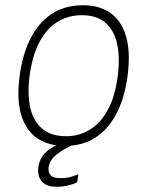

<svg xmlns="http://www.w3.org/2000/svg" viewBox="-20 -547 562 733"><path d="M198 166Q155 166 138.5 144.5Q122 123 126.5 90Q131 57.5 156 33.2Q181 9 239.5 -9L269.5 0Q221.5 22.5 195.8 43Q170 63.5 165.5 92Q163.5 112 173.8 122.5Q184 133 211.5 133Q235 133 254 127.2Q273 121.5 279.5 118L274.5 149Q263.5 155 242.5 160.5Q221.5 166 198 166ZM227.5 10Q165.5 10 122.5 -19Q79.5 -48 61.2 -107.2Q43 -166.5 55 -257Q65.5 -338 95.8 -398.8Q126 -459.5 176.5 -493.2Q227 -527 297.5 -527Q359 -527 401 -497.8Q443 -468.5 461 -408.8Q479 -349 467 -257Q456.5 -177 426.5 -117Q396.5 -57 347 -23.5Q297.5 10 227.5 10ZM232.5 -27Q282.5 -27 323.2 -52Q364 -77 391.8 -128Q419.5 -179 429.5 -257Q438.5 -326.5 427.2 -378.8Q416 -431 382.8 -460Q349.5 -489 292.5 -489Q241.5 -489 200.2 -464Q159 -439 131.2 -387.5Q103.5 -336 93 -257Q84 -188 95.5 -136.2Q107 -84.5 141 -55.8Q175 -27 232.5 -27Z"/></svg>

Font: Public Sans Thin Thin
Style: Italic
Weight: 250
Italic angle: -8°
Version: Version 2.001